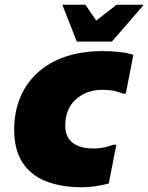

<svg xmlns="http://www.w3.org/2000/svg" viewBox="-20 -780 625 812"><path d="M40 -232Q40 -330 84 -405Q128 -480 212 -522Q296 -564 416 -564Q449 -564 485.5 -560Q522 -556 544 -548L512 -384H500Q487 -390 466 -395Q445 -400 412 -400Q346 -400 301 -360Q256 -320 256 -248Q256 -200 287.5 -176Q319 -152 376 -152Q403 -152 422.5 -157Q442 -162 460 -168H472L440 -4Q415 3 383.5 7.5Q352 12 328 12Q240 12 175.5 -13Q111 -38 75.5 -92Q40 -146 40 -232ZM305 -604 245 -756V-760H341L387 -693L473 -760H585V-756L453 -604Z"/></svg>

Font: Kufam Black
Style: Italic
Weight: 900
Italic angle: -11°
Designer: Artur Schmal
Foundry: Original Type
Version: Version 1.301; ttfautohint (v1.8.3)